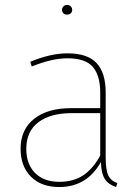

<svg xmlns="http://www.w3.org/2000/svg" viewBox="-20 -744 564 774"><path d="M453 -6 448 10Q417 0 402.5 -22.5Q388 -45 387 -91Q330 10 219 10Q146 10 104.5 -32Q63 -74 63 -144Q63 -222 117.5 -265Q172 -308 266 -308H384V-370Q384 -440 354 -474.5Q324 -509 252 -509Q190 -509 108 -476L102 -495Q184 -529 252 -529Q333 -529 369.5 -489.5Q406 -450 406 -372V-110Q406 -59 416.5 -37Q427 -15 453 -6ZM384 -117V-288H270Q183 -288 134.5 -251Q86 -214 86 -144Q86 -82 121.5 -46.5Q157 -11 219 -11Q277 -11 316.5 -38Q356 -65 384 -117ZM271 -704Q271 -696 265.5 -690.5Q260 -685 250 -685Q241 -685 235.5 -690.5Q230 -696 230 -704Q230 -712 235.5 -718Q241 -724 250 -724Q260 -724 265.5 -718Q271 -712 271 -704Z"/></svg>

Font: Fira Sans Thin
Style: Regular
Weight: 100
Designer: bBox Type GmbH & Carrois Corporate GbR & Edenspiekermann AG
Foundry: bBox Type GmbH & Carrois Corporate GbR & Edenspiekermann AG
Version: Version 4.301